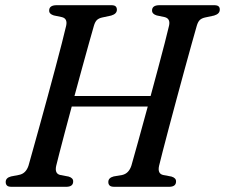

<svg xmlns="http://www.w3.org/2000/svg" viewBox="-20 -720 867 740"><path d="M196.5 -80.5Q190 -50.5 212.5 -45.5L244.5 -39.5Q262.5 -34 262 -20.5Q262 0 235 0H25Q11.5 0 6.8 -5Q2 -10 2 -18Q1.5 -34.5 22.5 -40L53.5 -46Q80 -51 90 -82Q96 -103.5 107.5 -144.5Q119 -185.5 133.5 -238Q148 -290.5 163.5 -347.2Q179 -404 193.2 -457.5Q207.5 -511 218.5 -554Q229.5 -597 235 -621Q241 -648.5 218.5 -654L187.5 -660.5Q169 -666 169.5 -679.5Q169.5 -700 199 -700H408.5Q421.5 -700 426 -695.2Q430.5 -690.5 430.5 -682.5Q430.5 -666.5 408.5 -660L373.5 -652.5Q360.5 -649.5 353.5 -642.8Q346.5 -636 342 -621Q335 -596.5 323 -554Q311 -511.5 296.5 -458.2Q282 -405 267 -350H560.5Q575.5 -405.5 589.8 -458.8Q604 -512 615 -554.5Q626 -597 631.5 -621Q637.5 -648 615 -654L584 -660.5Q566 -666 566 -679.5Q566 -700 595 -700H805Q818 -700 822.8 -695.2Q827.5 -690.5 827 -682.5Q827 -666.5 805 -660L770 -652.5Q757 -649.5 750 -642.8Q743 -636 738.5 -621Q731 -596 718.8 -551.2Q706.5 -506.5 691.2 -451.2Q676 -396 660.5 -338Q645 -280 631 -227.8Q617 -175.5 607 -136.2Q597 -97 593 -80.5Q586.5 -50.5 609 -45.5L641 -39.5Q659 -34 658.5 -20.5Q658.5 0 631.5 0H421Q407.5 0 402.5 -5Q397.5 -10 397.5 -18Q397 -34.5 418 -40L450.5 -45.5Q476.5 -51 486.5 -82Q494.5 -110.5 512 -173Q529.5 -235.5 549.5 -309.5H256.5Q242.5 -258 230.2 -211.2Q218 -164.5 209 -130.2Q200 -96 196.5 -80.5Z"/></svg>

Font: Fraunces 72pt S050
Style: Italic
Weight: 400
Italic angle: -16°
Version: Version 1.000; ttfautohint (v1.8.3)